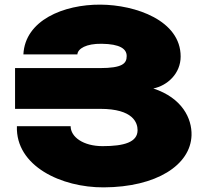

<svg xmlns="http://www.w3.org/2000/svg" viewBox="-20 -793 872 829"><path d="M45 -323V-499H411C509 -499 527 -519 527 -551C527 -582 498 -603 419 -604C352 -605 316 -583 314 -558H81C88 -705 254 -774 414 -773C565 -772 760 -705 760 -549C760 -475 702 -423 642 -411C767 -370 809 -281 807 -209C803 -80 655 15 428 16C245 17 47 -76 53 -248H285C285 -202 339 -162 423 -162C516 -162 574 -179 574 -231C574 -262 556 -323 413 -323Z"/></svg>

Font: Montserrat arm Black
Style: Regular
Weight: 900
Designer: Julieta Ulanovsky
Foundry: Julieta Ulanovsky
Version: Version 6.000;PS 006.000;hotconv 1.0.88;makeotf.lib2.5.64775